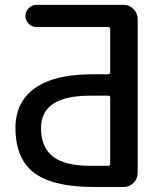

<svg xmlns="http://www.w3.org/2000/svg" viewBox="-20 -750 653 770"><path d="M339.8 -366.2Q144.5 -366.2 144.5 -236.3Q144.5 -159.2 192.4 -122.1Q240.2 -85 341.8 -85H414.1Q421.9 -85 421.9 -93.8V-358.4Q421.9 -366.2 414.1 -366.2ZM358.4 0Q192.4 0 117.2 -56.6Q42 -113.3 42 -237.3Q42 -340.8 120.1 -396.5Q198.2 -452.1 349.6 -452.1H414.1Q421.9 -452.1 421.9 -460V-632.8Q421.9 -641.6 414.1 -641.6H126Q108.4 -641.6 95.2 -654.8Q82 -668 82 -686Q82 -704.1 95.2 -717.3Q108.4 -730.5 126 -730.5H475.6Q499 -730.5 515.6 -713.4Q532.2 -696.3 532.2 -672.9V-56.6Q532.2 -33.2 515.6 -16.6Q499 0 475.6 0Z"/></svg>

Font: Rounded Mgen+ 2p medium
Style: Regular
Weight: 500
Designer: [Source Han Sans]
Ryoko NISHIZUKA  (kana & ideographs); Paul D. Hunt (Latin, Greek & Cyrillic); Wenlong ZHANG  (bopomofo
Version: Version 1.059.20150602